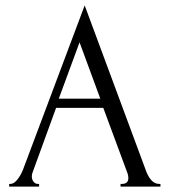

<svg xmlns="http://www.w3.org/2000/svg" viewBox="-20 -692 630 712"><path d="M427 0V-10H432Q456 -10 456 -32Q456 -40 453 -49L363 -292H188L101 -53Q98 -46 98 -38Q98 -26 104.5 -18Q111 -10 120 -10H125V0H14V-10H19Q31 -10 43.5 -25Q56 -40 65 -62L294 -672L518 -68Q537 -10 570 -10H575V0ZM275 -535 198 -326H352Z"/></svg>

Font: Forum
Style: Regular
Weight: 400
Designer: Denis Masharov
Foundry: Denis Masharov
Version: Version 1.000